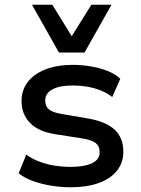

<svg xmlns="http://www.w3.org/2000/svg" viewBox="-20 -782 595 811"><path d="M279 9Q236 9 194.5 2Q153 -5 118.5 -17.5Q84 -30 59 -50L91 -129Q117 -110 148.5 -98.5Q180 -87 213 -82Q246 -77 276 -77Q336 -77 368.5 -92.5Q401 -108 401 -139Q401 -165 383 -178.5Q365 -192 323 -198L214 -215Q142 -226 106.5 -263Q71 -300 71 -355Q71 -400 96 -434Q121 -468 170 -488Q219 -508 289 -508Q326 -508 364 -501.5Q402 -495 435 -482Q468 -469 488 -449L454 -372Q433 -389 405.5 -400Q378 -411 347.5 -416Q317 -421 289 -421Q232 -421 201.5 -404.5Q171 -388 171 -358Q171 -332 188 -319Q205 -306 244 -300L349 -282Q427 -269 464 -234.5Q501 -200 501 -141Q501 -95 474 -61Q447 -27 397 -9Q347 9 279 9ZM229 -560 115 -762H201L283 -629L366 -762H451L337 -560Z"/></svg>

Font: Nunito Sans 7pt SemiBold
Style: Regular
Weight: 600
Designer: Vernon Adams
Foundry: Vernon Adams
Version: Version 3.101;gftools[0.9.27]